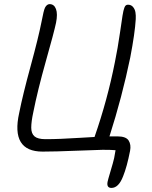

<svg xmlns="http://www.w3.org/2000/svg" viewBox="-20 -715 745 942"><path d="M526.9 207Q502 207 507.8 176.8Q509.3 168.5 522.2 125.2Q535.2 82 540 61Q542 51.8 546.9 22Q528.8 20 483.9 20Q463.9 20 356.9 24.4Q250 28.8 189 28.8Q31.7 28.8 74.2 -161.1Q91.8 -250 130.4 -391.1Q168.9 -532.2 184.1 -609.9Q194.3 -664.1 200.7 -677.2Q209.5 -694.3 223.1 -694.8Q245.6 -694.8 254.6 -670.9Q263.7 -647 254.9 -603Q245.1 -556.6 204.8 -414.1Q164.6 -271.5 143.1 -163.1Q133.3 -117.7 133.3 -88.6Q133.3 -59.6 149.4 -45.9Q165.5 -32.2 203.1 -32.2Q240.7 -32.2 279.8 -33.9Q318.8 -35.6 372.1 -38.8Q425.3 -42 443.8 -43Q507.3 -225.1 543.9 -411.1Q557.6 -477.5 568.8 -555.4Q580.1 -633.3 581.1 -638.2Q584 -653.8 585.4 -661.1Q586.9 -668.5 590.1 -677Q593.3 -685.5 597.4 -688.7Q601.6 -691.9 607.9 -691.9Q623.5 -691.9 632.8 -680.7Q642.1 -669.4 644.5 -654.5Q647 -639.6 646 -621.1Q642.1 -553.2 619.1 -433.1Q579.1 -239.7 517.1 -45.9H556.2Q598.1 -45.9 611.1 -25.6Q624 -5.4 618.2 24.9Q603 103 584 149.9Q562 207 526.9 207Z"/></svg>

Font: Shantell Sans Bouncy
Style: Italic
Weight: 300
Italic angle: -11.31°
Designer: Stephen Nixon, Anya Danilova, Shantell Martin
Foundry: Arrow Type
Version: Version 1.006;[9816181b4]